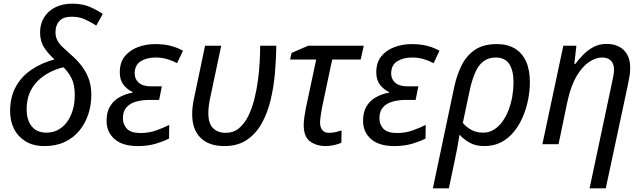

<svg xmlns="http://www.w3.org/2000/svg" viewBox="-20 -785 3498 1045"><path d="M223 10Q160 10 118.5 -16Q77 -42 56 -84.5Q35 -127 35 -179Q35 -255 65 -311Q95 -367 149.5 -404.5Q204 -442 277 -462Q245 -489 221.5 -524.5Q198 -560 198 -609Q198 -654 219.5 -689.5Q241 -725 280.5 -745Q320 -765 373 -765Q429 -765 470 -747Q511 -729 539 -709L504 -646Q479 -662 445.5 -678Q412 -694 371 -694Q325 -694 303.5 -671Q282 -648 282 -610Q282 -585 291.5 -566.5Q301 -548 319 -530.5Q337 -513 362 -491Q394 -464 420 -432Q446 -400 461.5 -360Q477 -320 477 -268Q477 -213 460.5 -163Q444 -113 412 -74Q380 -35 332.5 -12.5Q285 10 223 10ZM233 -63Q269 -63 297.5 -79Q326 -95 346 -123Q366 -151 376.5 -188Q387 -225 387 -267Q387 -325 368.5 -360.5Q350 -396 325 -419Q284 -409 248 -390Q212 -371 184 -343Q156 -315 140.5 -277Q125 -239 125 -191Q125 -131 153 -97Q181 -63 233 -63Z M730 10Q646 10 603 -28.5Q560 -67 560 -127Q560 -175 579 -206.5Q598 -238 630.5 -256Q663 -274 702 -281V-284Q673 -297 652.5 -323Q632 -349 632 -391Q632 -446 660 -479.5Q688 -513 732 -529Q776 -545 824 -545Q873 -545 909 -535.5Q945 -526 976 -509L944 -441Q923 -453 892.5 -462.5Q862 -472 827 -472Q779 -472 746 -451.5Q713 -431 713 -384Q713 -355 735 -335Q757 -315 803 -315H861L846 -241H790Q751 -241 719 -231.5Q687 -222 668 -200.5Q649 -179 649 -141Q649 -107 671 -84Q693 -61 745 -61Q790 -61 829.5 -75Q869 -89 901 -105L900 -31Q874 -17 830 -3.5Q786 10 730 10Z M1201 10Q1116 10 1071 -35.5Q1026 -81 1026 -163Q1026 -184 1028.5 -206.5Q1031 -229 1041 -273L1096 -536H1184L1129 -276Q1119 -232 1116.5 -209.5Q1114 -187 1114 -169Q1114 -113 1139.5 -87.5Q1165 -62 1208 -62Q1250 -62 1280 -86.5Q1310 -111 1330.5 -152Q1351 -193 1364 -244Q1377 -295 1384 -348.5Q1391 -402 1393.5 -451Q1396 -500 1396 -536H1484Q1483 -465 1476.5 -388.5Q1470 -312 1453 -241Q1436 -170 1404.5 -113.5Q1373 -57 1323.5 -23.5Q1274 10 1201 10Z M1754 10Q1702 10 1667.5 -15.5Q1633 -41 1633 -105Q1633 -123 1636.5 -148Q1640 -173 1645 -198L1701 -461H1559L1567 -497L1657 -536H1960L1943 -461H1788L1732 -196Q1728 -172 1725 -152Q1722 -132 1722 -116Q1722 -94 1733.5 -78Q1745 -62 1771 -62Q1788 -62 1804 -65.5Q1820 -69 1839 -75L1838 -8Q1826 -2 1801 4Q1776 10 1754 10Z M2126 10Q2042 10 1999 -28.5Q1956 -67 1956 -127Q1956 -175 1975 -206.5Q1994 -238 2026.5 -256Q2059 -274 2098 -281V-284Q2069 -297 2048.5 -323Q2028 -349 2028 -391Q2028 -446 2056 -479.5Q2084 -513 2128 -529Q2172 -545 2220 -545Q2269 -545 2305 -535.5Q2341 -526 2372 -509L2340 -441Q2319 -453 2288.5 -462.5Q2258 -472 2223 -472Q2175 -472 2142 -451.5Q2109 -431 2109 -384Q2109 -355 2131 -335Q2153 -315 2199 -315H2257L2242 -241H2186Q2147 -241 2115 -231.5Q2083 -222 2064 -200.5Q2045 -179 2045 -141Q2045 -107 2067 -84Q2089 -61 2141 -61Q2186 -61 2225.5 -75Q2265 -89 2297 -105L2296 -31Q2270 -17 2226 -3.5Q2182 10 2126 10Z M2453 -315Q2466 -375 2491.5 -427.5Q2517 -480 2563 -512.5Q2609 -545 2684 -545Q2742 -545 2782 -521Q2822 -497 2843 -451Q2864 -405 2864 -338Q2864 -292 2854.5 -243.5Q2845 -195 2826 -150Q2807 -105 2777.5 -68.5Q2748 -32 2708 -11Q2668 10 2617 10Q2571 10 2539 -7Q2507 -24 2481 -52Q2475 -13 2468.5 21.5Q2462 56 2453 98L2423 240H2336ZM2609 -63Q2642 -63 2668.5 -79.5Q2695 -96 2715 -124Q2735 -152 2748.5 -187.5Q2762 -223 2768.5 -262Q2775 -301 2775 -338Q2775 -400 2752 -436Q2729 -472 2678 -472Q2638 -472 2610.5 -450.5Q2583 -429 2566 -389.5Q2549 -350 2537 -296L2499 -116Q2516 -95 2544 -79Q2572 -63 2609 -63Z M3311 -336Q3316 -359 3319 -375.5Q3322 -392 3322 -406Q3322 -436 3306 -454Q3290 -472 3256 -472Q3224 -472 3187.5 -448.5Q3151 -425 3119 -372Q3087 -319 3068 -231L3020 0H2932L3046 -536H3117L3106 -437H3111Q3130 -462 3154 -487Q3178 -512 3210 -529Q3242 -546 3282 -546Q3321 -546 3349.5 -531Q3378 -516 3394 -487.5Q3410 -459 3410 -416Q3410 -392 3406 -368.5Q3402 -345 3398 -326L3277 240H3189Z"/></svg>

Font: Noto Sans Display
Style: Italic
Weight: 400
Italic angle: -12°
Designer: Monotype Design Team
Foundry: Monotype Imaging Inc.
Version: Version 2.003